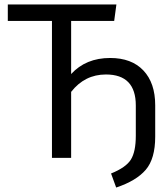

<svg xmlns="http://www.w3.org/2000/svg" viewBox="-20 -708 753 861"><path d="M474 -448Q570 -448 623 -392Q676 -336 676 -236V-95Q676 4 633.5 53.5Q591 103 501 133L478 70Q545 43 567 7.5Q589 -28 589 -99V-235Q589 -374 455 -374Q360 -374 299 -296V0H213V-614H15V-688H502L492 -614H299V-376Q365 -448 474 -448Z"/></svg>

Font: FiraSans
Style: Regular
Weight: 350
Designer: Carrois Corporate & Edenspiekermann AG
Foundry: Carrois Corporate GbR & Edenspiekermann AG
Version: Version 3.106;PS 003.106;hotconv 1.0.70;makeotf.lib2.5.58329